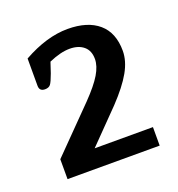

<svg xmlns="http://www.w3.org/2000/svg" viewBox="-81 -838 480 517"><g transform="rotate(-20 159.0 -579.0)"><path d="M28 -446 148 -568Q180 -601 194 -624.5Q208 -648 208 -668Q208 -692 193 -704.5Q178 -717 153 -717Q127 -717 93 -702L83 -672Q75 -650 70 -643.5Q65 -637 54 -637Q38 -637 38 -653V-731Q106 -769 166 -769Q223 -769 254.5 -742Q286 -715 286 -663Q286 -634 268.5 -603Q251 -572 214 -533L125 -442H292V-389H28Z"/></g></svg>

Font: MaitreeSemiBold
Style: Regular
Weight: 600
Designer: CadsonDemak Team
Foundry: CadsonDemak
Version: Version 1.000